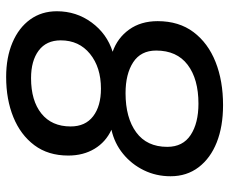

<svg xmlns="http://www.w3.org/2000/svg" viewBox="-82 -672 763 640"><g transform="rotate(-90 300.0 -352.5)"><path d="M269 9Q198 9 145 -12Q92 -33 62 -72.5Q32 -112 32 -166Q32 -214 52 -255Q72 -296 107 -324.5Q142 -353 187 -363Q146 -382 123.5 -419.5Q101 -457 101 -507Q101 -574 135.5 -620Q170 -666 229 -690Q288 -714 363 -714Q428 -714 477.5 -693Q527 -672 554.5 -634Q582 -596 582 -545Q582 -480 544.5 -429Q507 -378 447 -359Q493 -343 521 -304Q549 -265 549 -209Q549 -138 512.5 -89.5Q476 -41 413 -16Q350 9 269 9ZM324 -398Q395 -398 440 -434.5Q485 -471 485 -532Q485 -580 451 -605.5Q417 -631 359 -631Q284 -631 241 -596.5Q198 -562 198 -499Q198 -450 232 -424Q266 -398 324 -398ZM274 -73Q356 -73 403.5 -109Q451 -145 451 -214Q451 -265 412 -290.5Q373 -316 309 -316Q227 -316 178.5 -280.5Q130 -245 130 -177Q130 -125 169.5 -99Q209 -73 274 -73Z"/></g></svg>

Font: Nunito Sans SemiBold
Style: Italic
Weight: 600
Italic angle: -9°
Designer: Vernon Adams
Foundry: Vernon Adams
Version: Version 3.006; ttfautohint (v1.8.3)